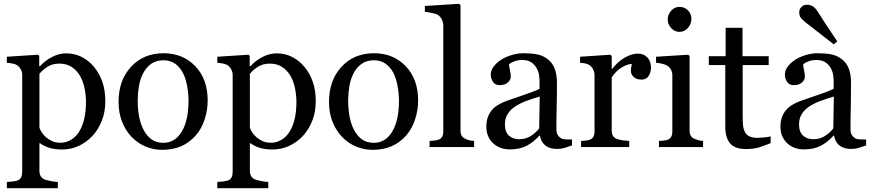

<svg xmlns="http://www.w3.org/2000/svg" viewBox="-20 -776 4602 1013"><path d="M475.1 -424.3Q503.9 -390.1 519.8 -345Q535.6 -299.8 535.6 -241.7Q535.6 -184.6 516.6 -137.5Q497.6 -90.3 466.3 -57.1Q433.6 -23.4 393.6 -5.4Q353.5 12.7 308.6 12.7Q265.1 12.7 237.3 2.9Q209.5 -6.8 191.9 -20H188V124.5Q188 142.1 194.8 153.8Q201.7 165.5 215.8 170.9Q227.5 175.3 249.3 179.4Q271 183.6 285.2 184.1V216.8H16.1V184.1Q31.2 183.1 45.4 181.6Q59.6 180.2 70.8 176.8Q85.4 171.9 91.3 159.7Q97.2 147.5 97.2 130.9V-381.3Q97.2 -396 89.8 -409.7Q82.5 -423.3 70.8 -431.6Q62 -437.5 46.4 -440.7Q30.8 -443.8 16.1 -444.8V-476.6L180.2 -487.3L187 -481.4V-427.2L190.9 -426.3Q216.3 -455.6 253.9 -475.1Q291.5 -494.6 328.6 -494.6Q373.5 -494.6 410.9 -475.6Q448.2 -456.5 475.1 -424.3ZM395.5 -78.1Q415 -108.4 424.3 -148.4Q433.6 -188.5 433.6 -237.8Q433.6 -273.9 425.8 -311.5Q418 -349.1 401.4 -377Q384.8 -405.3 357.9 -422.9Q331.1 -440.4 293.5 -440.4Q257.3 -440.4 231.9 -424.6Q206.5 -408.7 188 -386.7V-102.1Q192.4 -88.9 202.4 -74.7Q212.4 -60.5 224.6 -50.3Q239.7 -38.1 257.3 -30.5Q274.9 -22.9 300.3 -22.9Q327.6 -22.9 353 -37.4Q378.4 -51.8 395.5 -78.1Z M1075.7 -245.6Q1075.7 -194.8 1059.6 -145.8Q1043.5 -96.7 1013.7 -62.5Q980 -23.4 935.5 -4.4Q891.1 14.6 835.9 14.6Q790 14.6 748.5 -2.7Q707 -20 674.8 -53.2Q643.1 -85.9 624.3 -133.1Q605.5 -180.2 605.5 -238.8Q605.5 -351.6 671.1 -423.3Q736.8 -495.1 843.3 -495.1Q944.3 -495.1 1010 -427Q1075.7 -358.9 1075.7 -245.6ZM974.6 -244.6Q974.6 -281.2 967.3 -322Q960 -362.8 945.3 -391.1Q929.7 -421.4 904.3 -439.7Q878.9 -458 842.3 -458Q804.7 -458 778.1 -439.5Q751.5 -420.9 734.9 -388.7Q719.2 -358.9 712.9 -320.8Q706.5 -282.7 706.5 -247.1Q706.5 -200.2 714.1 -160.4Q721.7 -120.6 738.3 -89.4Q754.9 -58.1 780 -40.3Q805.2 -22.5 842.3 -22.5Q903.3 -22.5 939 -81.5Q974.6 -140.6 974.6 -244.6Z M1585.4 -424.3Q1614.3 -390.1 1630.1 -345Q1646 -299.8 1646 -241.7Q1646 -184.6 1627 -137.5Q1607.9 -90.3 1576.7 -57.1Q1543.9 -23.4 1503.9 -5.4Q1463.9 12.7 1418.9 12.7Q1375.5 12.7 1347.7 2.9Q1319.8 -6.8 1302.2 -20H1298.3V124.5Q1298.3 142.1 1305.2 153.8Q1312 165.5 1326.2 170.9Q1337.9 175.3 1359.6 179.4Q1381.3 183.6 1395.5 184.1V216.8H1126.5V184.1Q1141.6 183.1 1155.8 181.6Q1169.9 180.2 1181.2 176.8Q1195.8 171.9 1201.7 159.7Q1207.5 147.5 1207.5 130.9V-381.3Q1207.5 -396 1200.2 -409.7Q1192.9 -423.3 1181.2 -431.6Q1172.4 -437.5 1156.7 -440.7Q1141.1 -443.8 1126.5 -444.8V-476.6L1290.5 -487.3L1297.4 -481.4V-427.2L1301.3 -426.3Q1326.7 -455.6 1364.3 -475.1Q1401.9 -494.6 1439 -494.6Q1483.9 -494.6 1521.2 -475.6Q1558.6 -456.5 1585.4 -424.3ZM1505.9 -78.1Q1525.4 -108.4 1534.7 -148.4Q1543.9 -188.5 1543.9 -237.8Q1543.9 -273.9 1536.1 -311.5Q1528.3 -349.1 1511.7 -377Q1495.1 -405.3 1468.3 -422.9Q1441.4 -440.4 1403.8 -440.4Q1367.7 -440.4 1342.3 -424.6Q1316.9 -408.7 1298.3 -386.7V-102.1Q1302.7 -88.9 1312.7 -74.7Q1322.8 -60.5 1335 -50.3Q1350.1 -38.1 1367.7 -30.5Q1385.3 -22.9 1410.6 -22.9Q1438 -22.9 1463.4 -37.4Q1488.8 -51.8 1505.9 -78.1Z M2186 -245.6Q2186 -194.8 2169.9 -145.8Q2153.8 -96.7 2124 -62.5Q2090.3 -23.4 2045.9 -4.4Q2001.5 14.6 1946.3 14.6Q1900.4 14.6 1858.9 -2.7Q1817.4 -20 1785.2 -53.2Q1753.4 -85.9 1734.6 -133.1Q1715.8 -180.2 1715.8 -238.8Q1715.8 -351.6 1781.5 -423.3Q1847.2 -495.1 1953.6 -495.1Q2054.7 -495.1 2120.4 -427Q2186 -358.9 2186 -245.6ZM2085 -244.6Q2085 -281.2 2077.6 -322Q2070.3 -362.8 2055.7 -391.1Q2040 -421.4 2014.6 -439.7Q1989.3 -458 1952.6 -458Q1915 -458 1888.4 -439.5Q1861.8 -420.9 1845.2 -388.7Q1829.6 -358.9 1823.2 -320.8Q1816.9 -282.7 1816.9 -247.1Q1816.9 -200.2 1824.5 -160.4Q1832 -120.6 1848.6 -89.4Q1865.2 -58.1 1890.4 -40.3Q1915.5 -22.5 1952.6 -22.5Q2013.7 -22.5 2049.3 -81.5Q2085 -140.6 2085 -244.6Z M2481.4 0H2246.6V-32.2Q2257.8 -33.2 2270.5 -34.4Q2283.2 -35.6 2291.5 -38.1Q2305.2 -42.5 2312 -53.5Q2318.8 -64.5 2318.8 -82V-639.6Q2318.8 -657.2 2311.3 -672.6Q2303.7 -688 2291.5 -696.8Q2282.7 -702.6 2259.3 -707.5Q2235.8 -712.4 2221.7 -713.4V-744.6L2402.8 -755.9L2409.7 -748.5V-87.9Q2409.7 -70.8 2416 -59.8Q2422.4 -48.8 2436.5 -43Q2447.3 -38.1 2457.8 -35.6Q2468.3 -33.2 2481.4 -32.2Z M2998 -8.8Q2975.1 -0.5 2957.8 4.6Q2940.4 9.8 2918.5 9.8Q2880.4 9.8 2857.7 -8.1Q2835 -25.9 2828.6 -60.1H2825.7Q2793.9 -24.9 2757.6 -6.3Q2721.2 12.2 2669.9 12.2Q2615.7 12.2 2580.8 -21Q2545.9 -54.2 2545.9 -107.9Q2545.9 -135.7 2553.7 -157.7Q2561.5 -179.7 2577.1 -197.3Q2589.4 -211.9 2609.4 -223.4Q2629.4 -234.9 2647 -241.7Q2668.9 -250 2736.1 -272.5Q2803.2 -294.9 2826.7 -307.6V-356Q2826.7 -362.3 2824 -380.4Q2821.3 -398.4 2812.5 -414.6Q2802.7 -432.6 2784.9 -446Q2767.1 -459.5 2734.4 -459.5Q2711.9 -459.5 2692.6 -451.9Q2673.3 -444.3 2665.5 -436Q2665.5 -426.3 2670.2 -407.2Q2674.8 -388.2 2674.8 -372.1Q2674.8 -355 2659.4 -340.8Q2644 -326.7 2616.7 -326.7Q2592.3 -326.7 2580.8 -344Q2569.3 -361.3 2569.3 -382.8Q2569.3 -405.3 2585.2 -425.8Q2601.1 -446.3 2626.5 -462.4Q2648.4 -476.1 2679.7 -485.6Q2710.9 -495.1 2740.7 -495.1Q2781.7 -495.1 2812.3 -489.5Q2842.8 -483.9 2867.7 -465.3Q2892.6 -447.3 2905.5 -416.3Q2918.5 -385.3 2918.5 -336.4Q2918.5 -266.6 2917 -212.6Q2915.5 -158.7 2915.5 -94.7Q2915.5 -75.7 2922.1 -64.5Q2928.7 -53.2 2942.4 -45.4Q2949.7 -41 2965.6 -40.5Q2981.4 -40 2998 -40ZM2827.6 -266.6Q2786.1 -254.4 2754.9 -242.7Q2723.6 -231 2696.8 -213.4Q2672.4 -196.8 2658.2 -174.1Q2644 -151.4 2644 -120.1Q2644 -79.6 2665.3 -60.5Q2686.5 -41.5 2719.2 -41.5Q2753.9 -41.5 2780.3 -58.3Q2806.6 -75.2 2824.7 -98.1Z M3414.6 -419.4Q3414.6 -394.5 3402.3 -375.2Q3390.1 -356 3364.7 -356Q3337.4 -356 3323 -370.1Q3308.6 -384.3 3308.6 -401.4Q3308.6 -412.1 3310.3 -420.9Q3312 -429.7 3313.5 -438.5Q3290.5 -438.5 3259.8 -419.9Q3229 -401.4 3207.5 -367.2V-86.9Q3207.5 -69.8 3214.1 -59.1Q3220.7 -48.3 3234.9 -43Q3247.1 -38.1 3266.4 -35.6Q3285.6 -33.2 3299.8 -32.2V0H3045.9V-32.2Q3057.1 -33.2 3069.1 -34.2Q3081.1 -35.2 3089.8 -38.1Q3103.5 -42.5 3110.1 -53.5Q3116.7 -64.5 3116.7 -82V-379.4Q3116.7 -394.5 3109.6 -409.2Q3102.5 -423.8 3089.8 -432.6Q3080.6 -438.5 3067.9 -441.2Q3055.2 -443.8 3040.5 -444.8V-476.6L3200.7 -487.3L3207.5 -480.5V-412.6H3210Q3240.2 -452.1 3277.3 -472.7Q3314.5 -493.2 3345.2 -493.2Q3376 -493.2 3395.3 -473.1Q3414.6 -453.1 3414.6 -419.4Z M3689.5 0H3456.5V-32.2Q3467.8 -33.2 3479.7 -34.2Q3491.7 -35.2 3500.5 -38.1Q3514.2 -42.5 3520.8 -53.5Q3527.3 -64.5 3527.3 -82V-379.4Q3527.3 -395 3520.3 -408Q3513.2 -420.9 3500.5 -429.7Q3491.2 -435.5 3473.6 -439.7Q3456.1 -443.8 3441.4 -444.8V-476.6L3611.3 -487.3L3618.2 -480.5V-87.9Q3618.2 -70.8 3624.8 -59.6Q3631.3 -48.3 3645.5 -43Q3656.2 -38.6 3666.5 -35.9Q3676.8 -33.2 3689.5 -32.2ZM3627.9 -677.2Q3627.9 -649.4 3609.6 -628.7Q3591.3 -607.9 3564.5 -607.9Q3539.6 -607.9 3521.2 -627.7Q3502.9 -647.5 3502.9 -672.9Q3502.9 -699.7 3521.2 -719.7Q3539.6 -739.7 3564.5 -739.7Q3592.3 -739.7 3610.1 -720.9Q3627.9 -702.1 3627.9 -677.2Z M4045.9 -21Q4014.2 -7.8 3985.8 1.2Q3957.5 10.3 3916.5 10.3Q3856 10.3 3831.3 -20.3Q3806.6 -50.8 3806.6 -106.4V-432.6H3719.7V-479.5H3808.6V-629.4H3897.5V-479.5H4035.6V-432.6H3898.4V-163.6Q3898.4 -133.3 3900.6 -113Q3902.8 -92.8 3911.1 -77.6Q3918.9 -63.5 3934.6 -56.2Q3950.2 -48.8 3976.6 -48.8Q3988.8 -48.8 4012.5 -51Q4036.1 -53.2 4045.9 -56.6Z M4549.8 -8.8Q4526.9 -0.5 4509.5 4.6Q4492.2 9.8 4470.2 9.8Q4432.1 9.8 4409.4 -8.1Q4386.7 -25.9 4380.4 -60.1H4377.4Q4345.7 -24.9 4309.3 -6.3Q4272.9 12.2 4221.7 12.2Q4167.5 12.2 4132.6 -21Q4097.7 -54.2 4097.7 -107.9Q4097.7 -135.7 4105.5 -157.7Q4113.3 -179.7 4128.9 -197.3Q4141.1 -211.9 4161.1 -223.4Q4181.2 -234.9 4198.7 -241.7Q4220.7 -250 4287.8 -272.5Q4355 -294.9 4378.4 -307.6V-356Q4378.4 -362.3 4375.7 -380.4Q4373 -398.4 4364.3 -414.6Q4354.5 -432.6 4336.7 -446Q4318.8 -459.5 4286.1 -459.5Q4263.7 -459.5 4244.4 -451.9Q4225.1 -444.3 4217.3 -436Q4217.3 -426.3 4221.9 -407.2Q4226.6 -388.2 4226.6 -372.1Q4226.6 -355 4211.2 -340.8Q4195.8 -326.7 4168.5 -326.7Q4144 -326.7 4132.6 -344Q4121.1 -361.3 4121.1 -382.8Q4121.1 -405.3 4137 -425.8Q4152.8 -446.3 4178.2 -462.4Q4200.2 -476.1 4231.4 -485.6Q4262.7 -495.1 4292.5 -495.1Q4333.5 -495.1 4364 -489.5Q4394.5 -483.9 4419.4 -465.3Q4444.3 -447.3 4457.3 -416.3Q4470.2 -385.3 4470.2 -336.4Q4470.2 -266.6 4468.8 -212.6Q4467.3 -158.7 4467.3 -94.7Q4467.3 -75.7 4473.9 -64.5Q4480.5 -53.2 4494.1 -45.4Q4501.5 -41 4517.3 -40.5Q4533.2 -40 4549.8 -40ZM4379.4 -266.6Q4337.9 -254.4 4306.6 -242.7Q4275.4 -231 4248.5 -213.4Q4224.1 -196.8 4210 -174.1Q4195.8 -151.4 4195.8 -120.1Q4195.8 -79.6 4217 -60.5Q4238.3 -41.5 4271 -41.5Q4305.7 -41.5 4332 -58.3Q4358.4 -75.2 4376.5 -98.1ZM4397.5 -557.6 4378.9 -542Q4328.6 -582 4289.1 -612.1Q4249.5 -642.1 4230.5 -657.7Q4211.9 -673.3 4204.3 -683.1Q4196.8 -692.9 4196.8 -712.9Q4196.8 -727.1 4208 -739Q4219.2 -751 4236.8 -751Q4255.9 -751 4269.5 -742.2Q4283.2 -733.4 4298.8 -708Q4315.4 -681.2 4337.9 -646.7Q4360.4 -612.3 4397.5 -557.6Z"/></svg>

Font: UniBurma_GGSerif
Style: Book
Weight: 400
Designer: Victor San Kho Lin (for Burmese only and related typography optimization with it)
Foundry: http://www.unimm.org
Version: 2.0